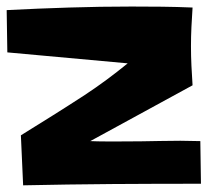

<svg xmlns="http://www.w3.org/2000/svg" viewBox="-30 -679 652 581"><path d="M578.1 -123Q442.4 -123 308.6 -122.1Q174.8 -121.1 40 -118.2L33.2 -269.5Q82 -299.8 130.4 -330.1Q178.7 -360.4 226.6 -391.6Q260.7 -414.1 293 -438Q325.2 -461.9 356.4 -487.3L-7.8 -520.5L-9.8 -648.4Q85 -653.3 179.2 -656.2Q273.4 -659.2 368.2 -659.2Q415 -659.2 460.4 -658.7Q505.9 -658.2 552.7 -656.2Q550.8 -627 549.3 -597.7Q547.9 -568.4 547.9 -539.1Q547.9 -509.8 549.3 -480Q550.8 -450.2 552.7 -420.9L243.2 -252Q266.6 -251 289.6 -251Q312.5 -251 335.9 -251Q396.5 -251 456.1 -252.4Q515.6 -253.9 576.2 -252Z"/></svg>

Font: Slackey
Style: Regular
Weight: 400
Designer: Squid
Foundry: Font Diner, Inc DBA Sideshow
Version: Version 1.000